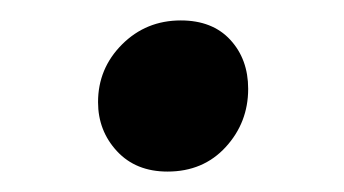

<svg xmlns="http://www.w3.org/2000/svg" viewBox="-20 -353 337 188"><path d="M144 -185Q113 -185 94.5 -205Q76 -225 76 -253Q76 -286 99.5 -309.5Q123 -333 157 -333Q188 -333 205.5 -314Q223 -295 223 -266Q223 -233 201 -209Q179 -185 144 -185Z"/></svg>

Font: Tiro Devanagari Marathi
Style: Italic
Weight: 400
Italic angle: -11°
Designer: Devanagari: John Hudson & Fiona Ross, assisted by Paul Hanslow. Latin: John Hudson with Paul Hanslow, assisted by Kaja S
Foundry: Tiro Typeworks Ltd.
Version: Version 1.52